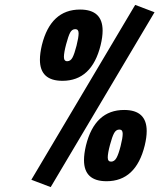

<svg xmlns="http://www.w3.org/2000/svg" viewBox="-20 -740 651 784"><path d="M287.5 -621Q274 -621 266.5 -607Q259 -593 250 -559Q241 -525 241 -507.5Q241 -490 254.5 -490Q268 -490 276 -505Q284 -520 292.5 -553.5Q301 -587 301 -604Q301 -621 287.5 -621ZM108 -6 532 -720 611 -690 187 24ZM143 -496Q143 -522 151 -556Q187 -701 307 -701Q399 -701 399 -615Q399 -589 391 -556Q355 -410 235 -410Q143 -410 143 -496ZM487 -291Q579 -291 579 -205Q579 -179 571 -146Q535 0 415 0Q323 0 323 -86Q323 -112 331 -146Q367 -291 487 -291ZM467.5 -211Q454 -211 446 -196.5Q438 -182 429 -148Q420 -114 420 -97Q420 -80 433.5 -80Q447 -80 455.5 -95Q464 -110 472.5 -143.5Q481 -177 481 -194Q481 -211 467.5 -211Z"/></svg>

Font: Titillium Web
Style: Bold Italic
Weight: 700
Italic angle: -13°
Version: Version 1.002;PS 57.000;hotconv 1.0.70;makeotf.lib2.5.55311